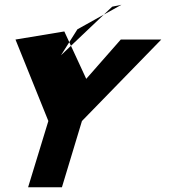

<svg xmlns="http://www.w3.org/2000/svg" viewBox="-20 -965 741 806"><path d="M236 -733 305 -842 490 -945 451 -937ZM45 -799 183 -457 98 -179H240L324 -457L657 -799H487L342 -634L250 -833Z"/></svg>

Font: Drag You Down
Style: Regular
Weight: 400
Designer: Robert Jablonski
Foundry: Cannot Into Space Fonts
Version: Version 0.97